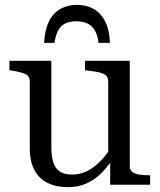

<svg xmlns="http://www.w3.org/2000/svg" viewBox="-20 -763 659 793"><path d="M298 -743Q260 -743 230 -726.5Q200 -710 182.5 -675Q165 -640 162 -586H205Q210 -619 221 -638.5Q232 -658 250.5 -666.5Q269 -675 295 -675Q321 -675 340 -666.5Q359 -658 371 -638.5Q383 -619 387 -586H434Q432 -640 414 -675Q396 -710 366 -726.5Q336 -743 298 -743ZM192 -512V-158Q192 -117 200.5 -91.5Q209 -66 228 -54Q247 -42 278 -42Q311 -42 340 -56.5Q369 -71 395.5 -98Q422 -125 445 -165L452 -115Q425 -74 397 -46.5Q369 -19 335.5 -4.5Q302 10 259 10Q212 10 176.5 -7.5Q141 -25 122 -61Q103 -97 103 -151V-426Q103 -448 86 -456.5Q69 -465 31 -471L19 -473V-512ZM516 -512V-75Q516 -61 526.5 -53Q537 -45 555 -42Q573 -39 597 -39H600V0H435V-103L427 -115V-426Q427 -448 409.5 -457Q392 -466 353 -470L331 -473V-512Z"/></svg>

Font: Roboto Serif 72pt
Style: Regular
Weight: 400
Designer: Greg Gazdowicz
Foundry: Commercial Type
Version: Version 1.008